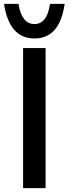

<svg xmlns="http://www.w3.org/2000/svg" viewBox="-20 -978 357 998"><path d="M217 -728V0H100V-728ZM1 -958H76Q93 -853 159 -853Q225 -853 240 -958H316Q291 -778 159 -778Q28 -778 1 -958Z"/></svg>

Font: Josefin Sans SemiBold
Style: Regular
Weight: 600
Designer: Santiago Orozco
Foundry: Typemade
Version: Version 2.000